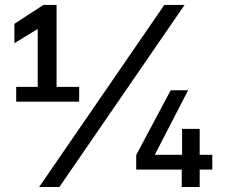

<svg xmlns="http://www.w3.org/2000/svg" viewBox="-20 -747 902 767"><path d="M44.7 -399.9H130.7V-630H128.6L37.6 -574.6V-652L153.4 -727.3H206V-399.9H296.2V-340.9H44.7ZM636.4 -727.3H717.3L217.3 0H136.4ZM828.1 -128.6V-69.6H777.7V0H706V-69.6H524.1V-127.8L661.9 -386.4H731.5L599.4 -130.7V-128.6H707.4V-232.2H777.7V-128.6Z"/></svg>

Font: TID UI
Style: Regular
Weight: 400
Designer: The TID Project Authors
Foundry: Bakken & Bæck
Version: Version 1.001;hotconv 1.0.109;makeotfexe 2.5.65596